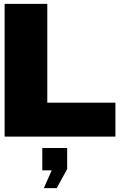

<svg xmlns="http://www.w3.org/2000/svg" viewBox="-20 -708 622 995"><path d="M3.9 0V-688H225.1V-175.8H578.1V0ZM328.1 168 273.9 267.1H207L248 174.8H199.2V59.1H328.1Z"/></svg>

Font: Archivo-RBTV
Style: Regular
Weight: 500
Designer: Hector Gatti
Foundry: Hector Gatti
Version: ""